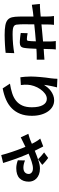

<svg xmlns="http://www.w3.org/2000/svg" viewBox="1036 -1882 929 3040"><g transform="rotate(90 1500.0 -361.5)"><path d="M763 -781Q762 -775 761 -765Q760 -755 759 -743Q758 -731 757.5 -718.5Q757 -706 757 -696Q756 -667 755.5 -640.5Q755 -614 754 -589Q774 -591 793 -592Q812 -593 829 -594Q849 -596 875.5 -597.5Q902 -599 924 -601V-479Q918 -479 906 -479Q894 -479 880 -479Q866 -479 852 -478.5Q838 -478 828 -478Q812 -477 793 -476.5Q774 -476 752 -474Q750 -417 746.5 -362.5Q743 -308 737 -276Q729 -237 709 -224Q689 -211 651 -211Q638 -211 618 -212.5Q598 -214 576.5 -216Q555 -218 535 -221Q515 -224 502 -226L505 -335Q528 -330 554.5 -326.5Q581 -323 596 -323Q611 -323 618 -327.5Q625 -332 627 -346Q630 -366 631.5 -398Q633 -430 634 -465Q568 -460 498.5 -453.5Q429 -447 365 -440Q365 -406 364.5 -372.5Q364 -339 364 -309.5Q364 -280 364 -256Q364 -232 365 -216Q366 -180 370 -156.5Q374 -133 390 -120Q406 -107 437.5 -102Q469 -97 525 -97Q561 -97 601.5 -99Q642 -101 681.5 -104.5Q721 -108 757 -113Q793 -118 821 -123L816 13Q791 16 757 19Q723 22 685 24Q647 26 608 27.5Q569 29 534 29Q438 29 380.5 18Q323 7 293 -19.5Q263 -46 253 -89Q243 -132 242 -196Q242 -212 241.5 -237Q241 -262 241 -292.5Q241 -323 241 -357.5Q241 -392 241 -427L174 -420Q162 -418 146 -416Q130 -414 113 -411Q96 -408 80.5 -405.5Q65 -403 55 -402L42 -529Q63 -529 95.5 -530.5Q128 -532 166 -535L241 -542V-642Q241 -673 239 -699.5Q237 -726 233 -752H373Q370 -727 368.5 -704Q367 -681 367 -649Q367 -632 367 -607.5Q367 -583 366 -554Q429 -560 498.5 -566.5Q568 -573 636 -579V-691Q636 -700 635.5 -713Q635 -726 634 -738.5Q633 -751 631.5 -762.5Q630 -774 629 -781Z M1363 -800Q1358 -782 1352 -755Q1346 -728 1340 -699.5Q1334 -671 1329.5 -643.5Q1325 -616 1323 -595Q1341 -623 1365.5 -652Q1390 -681 1421 -703.5Q1452 -726 1489 -740.5Q1526 -755 1568 -755Q1620 -755 1664.5 -730.5Q1709 -706 1742 -660Q1775 -614 1794 -549Q1813 -484 1813 -402Q1813 -297 1782 -218.5Q1751 -140 1694 -84Q1637 -28 1557 7Q1477 42 1379 60L1304 -55Q1386 -68 1455 -90Q1524 -112 1573.5 -151Q1623 -190 1650.5 -250.5Q1678 -311 1678 -401Q1678 -516 1642.5 -577.5Q1607 -639 1545 -639Q1501 -639 1461.5 -609.5Q1422 -580 1391 -535Q1360 -490 1341.5 -436Q1323 -382 1321 -333Q1320 -313 1320.5 -288Q1321 -263 1326 -228L1203 -220Q1199 -249 1195 -292Q1191 -335 1191 -385Q1191 -419 1193.5 -458.5Q1196 -498 1199.5 -539.5Q1203 -581 1208 -622.5Q1213 -664 1219 -702Q1223 -729 1224.5 -757Q1226 -785 1227 -806Z M2500 -501Q2478 -524 2449 -550Q2420 -576 2393 -596L2480 -660Q2491 -653 2506 -641Q2521 -629 2537 -615.5Q2553 -602 2567 -589Q2581 -576 2590 -566ZM2298 -582Q2306 -568 2314.5 -551.5Q2323 -535 2328 -524Q2336 -509 2345.5 -490Q2355 -471 2366 -448Q2444 -480 2517.5 -505Q2591 -530 2647 -530Q2701 -530 2740.5 -514.5Q2780 -499 2805.5 -474.5Q2831 -450 2843.5 -418.5Q2856 -387 2856 -354Q2856 -262 2803.5 -208.5Q2751 -155 2641 -155Q2609 -155 2573.5 -163Q2538 -171 2517 -180L2520 -294Q2546 -282 2576.5 -275Q2607 -268 2632 -268Q2683 -268 2708.5 -291.5Q2734 -315 2734 -353Q2734 -378 2711.5 -398.5Q2689 -419 2643 -419Q2622 -419 2595.5 -413.5Q2569 -408 2539 -398.5Q2509 -389 2477 -376.5Q2445 -364 2412 -350Q2420 -334 2426 -320Q2432 -306 2437 -293Q2451 -260 2468.5 -214.5Q2486 -169 2503 -120.5Q2520 -72 2535 -26Q2550 20 2560 53L2435 83Q2426 46 2413 3Q2400 -40 2385.5 -83.5Q2371 -127 2356 -168.5Q2341 -210 2327 -245Q2322 -258 2316 -272Q2310 -286 2304 -300Q2253 -276 2213.5 -255.5Q2174 -235 2154 -226L2098 -346Q2126 -354 2151 -361.5Q2176 -369 2186 -373Q2203 -380 2220.5 -387Q2238 -394 2256 -402Q2247 -421 2238.5 -437Q2230 -453 2222 -466Q2214 -480 2201 -499.5Q2188 -519 2174 -535Z"/></g></svg>

Font: SpoqaHanSans-Bold
Style: Regular
Weight: 700
Designer: [Spoqa Han Sans] Dong-huui Kim \uAE40 \uB3D9 \uD718   [Noto Sans] Ryoko NISHIZUKA \u897F \u585A \u6DBC \u5B50  (kana & i
Foundry: Spoqa (http://www.spoqa-han-sans.com)
Version: Version 2.000